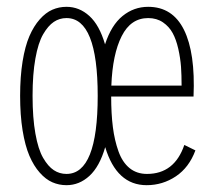

<svg xmlns="http://www.w3.org/2000/svg" viewBox="-20 -532 610 563"><path d="M175 11Q153 11 133.5 2.5Q114 -6 96.5 -25.8Q79 -45.5 66.2 -75.2Q53.5 -105 46.2 -149.8Q39 -194.5 39 -251Q39 -307 46.2 -351.8Q53.5 -396.5 66.2 -426Q79 -455.5 96.5 -475.2Q114 -495 133.5 -503.5Q153 -512 175 -512Q212.5 -512 242 -485.2Q271.5 -458.5 288 -402Q306.5 -458.5 339.5 -485.2Q372.5 -512 414.5 -512Q486 -512 519.5 -444.5Q553 -377 547.5 -249H306Q306 -198 311 -159Q316 -120 327.5 -88Q339 -56 360 -39Q381 -22 411 -22Q491.5 -22 520.5 -107L553 -91Q534.5 -41 495.8 -15Q457 11 410 11Q322 11 288.5 -100.5Q272 -43.5 242.2 -16.2Q212.5 11 175 11ZM175 -22Q266.5 -22 266.5 -251Q266.5 -479 175 -479Q154.5 -479 137.8 -467.8Q121 -456.5 106.5 -431.5Q92 -406.5 83.8 -360.5Q75.5 -314.5 75.5 -251Q75.5 -186.5 83.8 -140.2Q92 -94 106.5 -69Q121 -44 137.8 -33Q154.5 -22 175 -22ZM414.5 -479Q363.5 -479 336.8 -426Q310 -373 306.5 -281H512.5Q512.5 -311.5 510.8 -336.2Q509 -361 502.8 -388.8Q496.5 -416.5 486.2 -435.2Q476 -454 457.8 -466.5Q439.5 -479 414.5 -479Z"/></svg>

Font: League Mono Narrow Thin
Style: Regular
Weight: 100
Width: 3
Designer: Tyler Finck
Foundry: The League of Moveable Type / Tyler Finck
Version: Version 2.210